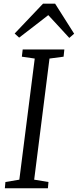

<svg xmlns="http://www.w3.org/2000/svg" viewBox="-20 -1008 417 1028"><path d="M6 0 9 -33.5 83.5 -46 166 -694.5 97 -704.5 101.5 -743H324.5L320.5 -704.5L245 -694.5L163 -46L239.5 -33.5L236.5 0ZM58.5 -828.5 210.5 -988.5H275L377 -827.5L351 -805Q323 -835.5 294.8 -866.2Q266.5 -897 238.5 -927Q200 -897 161.5 -867.2Q123 -837.5 82.5 -806.5Z"/></svg>

Font: Merriweather 28pt Light
Style: Italic
Weight: 300
Italic angle: -7.8°
Version: Version 2.101